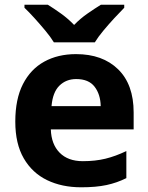

<svg xmlns="http://www.w3.org/2000/svg" viewBox="-20 -786 631 816"><path d="M303 -556Q416 -556 482 -491.5Q548 -427 548 -308V-236H196Q198 -173 233.5 -137Q269 -101 332 -101Q385 -101 428 -111.5Q471 -122 517 -144V-29Q477 -9 432.5 0.5Q388 10 325 10Q243 10 180 -20.5Q117 -51 81 -113Q45 -175 45 -269Q45 -365 77.5 -428.5Q110 -492 168 -524Q226 -556 303 -556ZM304 -450Q261 -450 232.5 -422Q204 -394 199 -335H408Q407 -385 382 -417.5Q357 -450 304 -450ZM209 -606Q195 -629 172.5 -656Q150 -683 126.5 -709Q103 -735 84 -753V-766H183Q209 -750 239 -728.5Q269 -707 295 -680Q321 -707 352 -728.5Q383 -750 409 -766H508V-753Q490 -735 466 -709Q442 -683 419.5 -656Q397 -629 383 -606Z"/></svg>

Font: Noto Sans Bengali
Style: Bold
Weight: 700
Designer: Jelle Bosma - Monotype Design Team
Foundry: Monotype Imaging Inc.
Version: Version 2.003; ttfautohint (v1.8.4.7-5d5b)